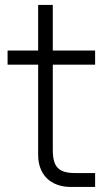

<svg xmlns="http://www.w3.org/2000/svg" viewBox="-20 -740 430 760"><path d="M10 -484H131V-127C131 -48.5 180.5 0 260.5 0H356.5V-55H278C212 -55 189 -79 189 -146V-484H356.5V-540H189V-720.5H131V-540H10Z"/></svg>

Font: Vela Sans Light
Style: Regular
Weight: 300
Designer: Principal design: Mikhail Sharanda - project Manrope.
Design modification: Ravid Balaliev
Foundry: Mikhail Sharanda
Version: Version 1.001